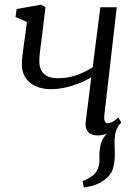

<svg xmlns="http://www.w3.org/2000/svg" viewBox="-20 -584 604 842"><path d="M348 238.5 342 211Q364.5 201 379.8 191.2Q395 181.5 404.5 165Q417.5 143 416 112.5Q414.5 82 421 51.5Q425.5 30.5 439.5 13Q453.5 -4.5 461.5 -15.5L512 -48Q492 -26 486.8 -2.5Q481.5 21 482.5 52.5Q483 63.5 483.2 74.5Q483.5 85.5 483.5 96Q483.5 130 474.5 157.8Q465.5 185.5 436 206.5Q420 218 400.8 225.5Q381.5 233 348 238.5ZM179.5 -552.5 165 -433Q162.5 -411.5 159.5 -390.5Q156.5 -369.5 154.5 -350.2Q152.5 -331 152.5 -313.5Q152.5 -281.5 171.5 -261.2Q190.5 -241 234.5 -241Q277 -241 314.5 -254Q352 -267 386.5 -289L420 -552H492L437.5 -78Q435.5 -60 440 -51.8Q444.5 -43.5 451 -43.5Q460.5 -43.5 472.5 -49.2Q484.5 -55 498.5 -69L512 -47Q507 -40.5 492.2 -26.8Q477.5 -13 455.8 -1.5Q434 10 409 10Q392 10 379 3.8Q366 -2.5 359.8 -16Q353.5 -29.5 356 -50.5L380.5 -245.5Q355 -229.5 324.8 -217.8Q294.5 -206 263.5 -199.5Q232.5 -193 204 -193Q145.5 -193 110.8 -222.2Q76 -251.5 76 -301.5Q76 -320.5 78.8 -344.5Q81.5 -368.5 85.2 -392.8Q89 -417 91.5 -437L98 -487.5L48 -509.5L53 -544.5L160.5 -563.5Z"/></svg>

Font: Merriweather 24pt Light
Style: Italic
Weight: 300
Italic angle: -7.8°
Version: Version 2.101